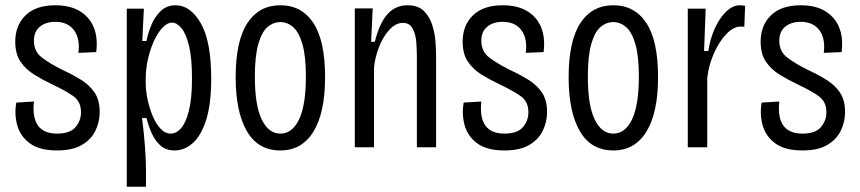

<svg xmlns="http://www.w3.org/2000/svg" viewBox="-20 -560 3269 730"><path d="M197 12Q130 12 93.5 -15Q57 -42 45.5 -84Q34 -126 42 -170L109 -174Q96 -52 197 -52Q246 -52 267 -76.5Q288 -101 288 -133Q288 -173 260 -193.5Q232 -214 181 -238Q143 -256 110.5 -276Q78 -296 58 -325.5Q38 -355 38 -402Q38 -463 77 -501.5Q116 -540 191 -540Q272 -540 314 -492.5Q356 -445 346 -362L278 -359Q285 -413 261.5 -445Q238 -477 190 -477Q154 -477 131.5 -458.5Q109 -440 109 -405Q109 -364 139.5 -341Q170 -318 216 -295Q257 -276 289 -256Q321 -236 340 -207.5Q359 -179 359 -134Q359 -97 343 -63.5Q327 -30 291.5 -9Q256 12 197 12Z M462 150V-527H527L521 -404H537Q542 -432 555 -464Q568 -496 591 -518Q614 -540 648 -540Q704 -540 743.5 -471.5Q783 -403 783 -261Q783 -163 763.5 -103Q744 -43 712.5 -15.5Q681 12 644 12Q612 12 591.5 -5.5Q571 -23 558 -51Q545 -79 537 -111H520Q528 -51 531.5 1.5Q535 54 535 84V150ZM630 -52Q650 -52 668 -72Q686 -92 698 -138Q710 -184 710 -262Q710 -340 698.5 -386.5Q687 -433 669.5 -453.5Q652 -474 635 -474Q616 -474 598 -455Q580 -436 565.5 -404.5Q551 -373 542.5 -335Q534 -297 534 -259V-245Q534 -216 541 -182.5Q548 -149 560.5 -119Q573 -89 590.5 -70.5Q608 -52 630 -52Z M1046 12Q961 12 918.5 -61.5Q876 -135 876 -266Q876 -404 920.5 -472Q965 -540 1046 -540Q1127 -540 1171.5 -472.5Q1216 -405 1216 -267Q1216 -132 1172 -60Q1128 12 1046 12ZM1046 -52Q1091 -52 1117 -106Q1143 -160 1143 -269Q1143 -346 1130 -391.5Q1117 -437 1095 -456.5Q1073 -476 1046 -476Q1019 -476 997 -457Q975 -438 962 -392.5Q949 -347 949 -268Q949 -160 975 -106Q1001 -52 1046 -52Z M1329 0V-528H1397L1391 -401H1405Q1423 -473 1453.5 -506.5Q1484 -540 1529 -540Q1570 -540 1592 -518Q1614 -496 1624 -463Q1634 -430 1636 -397.5Q1638 -365 1638 -345V0H1565V-341Q1565 -366 1563 -397Q1561 -428 1549.5 -450.5Q1538 -473 1512 -473Q1484 -473 1460 -446.5Q1436 -420 1420.5 -380Q1405 -340 1402 -301V0Z M1898 12Q1831 12 1794.5 -15Q1758 -42 1746.5 -84Q1735 -126 1743 -170L1810 -174Q1797 -52 1898 -52Q1947 -52 1968 -76.5Q1989 -101 1989 -133Q1989 -173 1961 -193.5Q1933 -214 1882 -238Q1844 -256 1811.5 -276Q1779 -296 1759 -325.5Q1739 -355 1739 -402Q1739 -463 1778 -501.5Q1817 -540 1892 -540Q1973 -540 2015 -492.5Q2057 -445 2047 -362L1979 -359Q1986 -413 1962.5 -445Q1939 -477 1891 -477Q1855 -477 1832.5 -458.5Q1810 -440 1810 -405Q1810 -364 1840.5 -341Q1871 -318 1917 -295Q1958 -276 1990 -256Q2022 -236 2041 -207.5Q2060 -179 2060 -134Q2060 -97 2044 -63.5Q2028 -30 1992.5 -9Q1957 12 1898 12Z M2312 12Q2227 12 2184.5 -61.5Q2142 -135 2142 -266Q2142 -404 2186.5 -472Q2231 -540 2312 -540Q2393 -540 2437.5 -472.5Q2482 -405 2482 -267Q2482 -132 2438 -60Q2394 12 2312 12ZM2312 -52Q2357 -52 2383 -106Q2409 -160 2409 -269Q2409 -346 2396 -391.5Q2383 -437 2361 -456.5Q2339 -476 2312 -476Q2285 -476 2263 -457Q2241 -438 2228 -392.5Q2215 -347 2215 -268Q2215 -160 2241 -106Q2267 -52 2312 -52Z M2595 0V-527H2663L2657 -366H2673Q2680 -413 2698 -452.5Q2716 -492 2741 -516Q2766 -540 2793 -540Q2798 -540 2803 -539.5Q2808 -539 2813 -538L2810 -458Q2804 -459 2796 -459Q2769 -459 2742 -431Q2715 -403 2695 -358.5Q2675 -314 2669 -264V0Z M3031 12Q2964 12 2927.5 -15Q2891 -42 2879.5 -84Q2868 -126 2876 -170L2943 -174Q2930 -52 3031 -52Q3080 -52 3101 -76.5Q3122 -101 3122 -133Q3122 -173 3094 -193.5Q3066 -214 3015 -238Q2977 -256 2944.5 -276Q2912 -296 2892 -325.5Q2872 -355 2872 -402Q2872 -463 2911 -501.5Q2950 -540 3025 -540Q3106 -540 3148 -492.5Q3190 -445 3180 -362L3112 -359Q3119 -413 3095.5 -445Q3072 -477 3024 -477Q2988 -477 2965.5 -458.5Q2943 -440 2943 -405Q2943 -364 2973.5 -341Q3004 -318 3050 -295Q3091 -276 3123 -256Q3155 -236 3174 -207.5Q3193 -179 3193 -134Q3193 -97 3177 -63.5Q3161 -30 3125.5 -9Q3090 12 3031 12Z"/></svg>

Font: Bricolage Grotesque 10pt Condensed Light
Style: Regular
Weight: 300
Width: 3
Designer: Mathieu Triay
Foundry: Atelier Triay
Version: Version 1.000; ttfautohint (v1.8.4.7-5d5b);gftools[0.9.32]